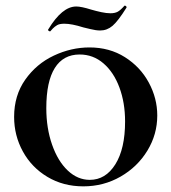

<svg xmlns="http://www.w3.org/2000/svg" viewBox="-20 -648 607 680"><path d="M30 -234Q30 -310 69.5 -366Q109 -422 170.5 -451Q232 -480 297 -480Q368 -480 422.5 -445.5Q477 -411 507 -355.5Q537 -300 537 -239Q537 -172 502 -114.5Q467 -57 407 -22.5Q347 12 275 12Q204 12 148 -21.5Q92 -55 61 -111.5Q30 -168 30 -234ZM423 -218Q423 -284 403 -338Q383 -392 346.5 -423.5Q310 -455 262 -455Q204 -455 174 -407Q144 -359 144 -265Q144 -194 164.5 -135.5Q185 -77 220 -44Q255 -11 298 -11Q354 -11 388.5 -66Q423 -121 423 -218ZM421 -628H422Q425 -628 427 -625.5Q429 -623 428 -621Q398 -573 378.5 -556.5Q359 -540 335 -540Q320 -540 300 -545Q280 -550 275 -551Q234 -564 208 -564Q191 -564 182.5 -559Q174 -554 167 -547Q160 -540 158 -537H157Q154 -537 151.5 -539.5Q149 -542 151 -544Q200 -625 250 -625Q268 -625 303 -614Q320 -609 338.5 -605Q357 -601 371 -601Q387 -601 397 -606.5Q407 -612 421 -628Z"/></svg>

Font: Cormorant SC
Style: Bold
Weight: 700
Designer: Christian Thalmann (Catharsis Fonts)
Foundry: Catharsis Fonts
Version: Version 4.000